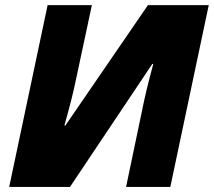

<svg xmlns="http://www.w3.org/2000/svg" viewBox="-20 -734 840 754"><path d="M167 -713.9H340.8L276.9 -415Q264.2 -352.1 232.9 -241.2H236.8L561 -713.9H799.8L648.9 0H475.1L537.1 -295.9Q552.7 -376 582 -482.9H578.1L254.9 0H16.1Z"/></svg>

Font: Open Sans Extrabold
Style: Italic
Weight: 800
Italic angle: -12°
Foundry: Ascender Corporation
Version: Version 1.10